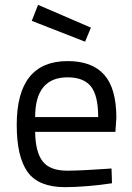

<svg xmlns="http://www.w3.org/2000/svg" viewBox="-20 -762 543 792"><path d="M257 -58Q290 -58 336 -60.5Q382 -63 411 -65L440 -67L442 -6Q329 10 248 10Q139 10 94 -52.5Q49 -115 49 -247Q49 -510 259 -510Q360 -510 410 -453.5Q460 -397 460 -276L456 -218H125Q126 -136 155.5 -97Q185 -58 257 -58ZM125 -279H385Q385 -368 355 -405.5Q325 -443 259 -443Q125 -443 125 -279ZM137 -742 355 -648 331 -590 111 -676Z"/></svg>

Font: TitilliumText22L Rg
Style: Regular
Weight: 400
Designer: Campivisivi
Foundry: Campivisivi
Version: 1.000